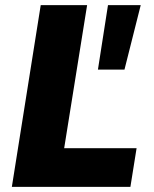

<svg xmlns="http://www.w3.org/2000/svg" viewBox="-20 -725 598 745"><path d="M26 0 138 -705H318L229 -150H510L486 0ZM360 -455 399 -705H526L463 -455Z"/></svg>

Font: Nunito Sans 10pt SemiCondensed Black
Style: Italic
Weight: 900
Width: 4
Italic angle: -9°
Designer: Vernon Adams
Foundry: Vernon Adams
Version: Version 3.101;gftools[0.9.27]